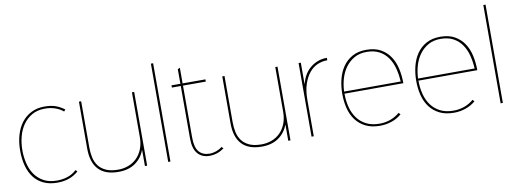

<svg xmlns="http://www.w3.org/2000/svg" viewBox="-65 -1223 4346 1616"><g transform="rotate(-10 2108.0 -415.0)"><path d="M499 -54Q429 10 318 10Q251 10 201.5 -13Q152 -36 119.5 -78Q87 -120 71 -179Q55 -238 55 -309Q55 -382 73 -443Q91 -504 125 -547.5Q159 -591 208 -615.5Q257 -640 319 -640Q377 -640 415.5 -626Q454 -612 490 -585L477 -570Q448 -595 406.5 -609Q365 -623 319 -622Q256 -622 209.5 -595Q163 -568 133 -524.5Q103 -481 88.5 -425Q74 -369 74 -309Q74 -252 87 -197.5Q100 -143 129 -101Q158 -59 204.5 -33.5Q251 -8 317 -8Q366 -8 408.5 -22Q451 -36 486 -68Z M1086 0H1067V-135H1065Q1041 -70 984 -30Q927 10 841 10Q727 10 670.5 -50.5Q614 -111 614 -229V-630H633V-235Q633 -191 641.5 -150.5Q650 -110 673 -78.5Q696 -47 736.5 -28Q777 -9 841 -9Q886 -9 927 -24Q968 -39 999 -69Q1030 -99 1048.5 -144Q1067 -189 1067 -249V-630H1086Z M1285 0H1266V-840H1285Z M1744 -32Q1715 -11 1684 -0.5Q1653 10 1617 10Q1555 10 1518 -32Q1481 -74 1481 -164V-608L1483 -611H1405V-630H1483L1481 -633V-754L1500 -764V-633L1498 -630H1695V-611H1498L1500 -608V-168Q1500 -82 1532 -45Q1564 -8 1621 -8Q1650 -8 1678.5 -18Q1707 -28 1730 -46Z M2311 0H2292V-135H2290Q2266 -70 2209 -30Q2152 10 2066 10Q1952 10 1895.5 -50.5Q1839 -111 1839 -229V-630H1858V-235Q1858 -191 1866.5 -150.5Q1875 -110 1898 -78.5Q1921 -47 1961.5 -28Q2002 -9 2066 -9Q2111 -9 2152 -24Q2193 -39 2224 -69Q2255 -99 2273.5 -144Q2292 -189 2292 -249V-630H2311Z M2733 -610H2730Q2688 -610 2648.5 -593Q2609 -576 2578.5 -539Q2548 -502 2529 -445.5Q2510 -389 2510 -310V0H2491V-629H2510V-449H2512Q2522 -491 2542.5 -524.5Q2563 -558 2592 -581.5Q2621 -605 2656 -618Q2691 -631 2730 -631H2733Z M3330 -309 2824 -308 2827 -305Q2827 -245 2841 -191.5Q2855 -138 2885 -97Q2915 -56 2962 -32Q3009 -8 3075 -8Q3123 -8 3167 -23.5Q3211 -39 3247 -70L3261 -55Q3222 -22 3174.5 -6Q3127 10 3076 10Q3004 10 2953 -15.5Q2902 -41 2869.5 -84.5Q2837 -128 2822.5 -186Q2808 -244 2808 -309Q2808 -372 2822.5 -431.5Q2837 -491 2868.5 -537.5Q2900 -584 2950 -612Q3000 -640 3071 -640Q3144 -640 3193.5 -612Q3243 -584 3273.5 -538Q3304 -492 3317 -432Q3330 -372 3330 -309ZM3313 -327 3310 -330Q3307 -386 3293.5 -438.5Q3280 -491 3252 -532Q3224 -573 3179.5 -597.5Q3135 -622 3071 -622Q3009 -622 2964.5 -596.5Q2920 -571 2890 -530Q2860 -489 2844.5 -436.5Q2829 -384 2827 -329L2824 -326Z M3962 -309 3456 -308 3459 -305Q3459 -245 3473 -191.5Q3487 -138 3517 -97Q3547 -56 3594 -32Q3641 -8 3707 -8Q3755 -8 3799 -23.5Q3843 -39 3879 -70L3893 -55Q3854 -22 3806.5 -6Q3759 10 3708 10Q3636 10 3585 -15.5Q3534 -41 3501.5 -84.5Q3469 -128 3454.5 -186Q3440 -244 3440 -309Q3440 -372 3454.5 -431.5Q3469 -491 3500.5 -537.5Q3532 -584 3582 -612Q3632 -640 3703 -640Q3776 -640 3825.5 -612Q3875 -584 3905.5 -538Q3936 -492 3949 -432Q3962 -372 3962 -309ZM3945 -327 3942 -330Q3939 -386 3925.5 -438.5Q3912 -491 3884 -532Q3856 -573 3811.5 -597.5Q3767 -622 3703 -622Q3641 -622 3596.5 -596.5Q3552 -571 3522 -530Q3492 -489 3476.5 -436.5Q3461 -384 3459 -329L3456 -326Z M4126 0H4107V-840H4126Z"/></g></svg>

Font: TypoPRO Sinkin Sans
Style: 100 Thin
Weight: 100
Designer: Keith Bates
Foundry: K-Type
Version: Sinkin Sans (version 1.0)  by Keith Bates   •   © 2014   www